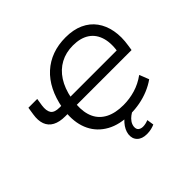

<svg xmlns="http://www.w3.org/2000/svg" viewBox="-208 -952 1386 1386"><g transform="rotate(-45 485.0 -259.0)"><path d="M570 9Q460 9 386 -32Q312 -73 276.5 -145.5Q241 -218 247 -315L261 -312H225Q166 -312 128.5 -332Q91 -352 76.5 -391Q62 -430 71 -486L80 -544H170L161 -487Q154 -437 171 -411.5Q188 -386 241 -386H271L254 -373Q269 -454 301 -517.5Q333 -581 381.5 -625Q430 -669 492 -691.5Q554 -714 629 -714Q708 -714 766 -687.5Q824 -661 859.5 -612.5Q895 -564 907.5 -497.5Q920 -431 907 -351L901 -312H331L342 -315Q337 -237 362 -183Q387 -129 442 -100.5Q497 -72 580 -72Q641 -72 700 -89.5Q759 -107 813 -146L842 -73Q804 -46 759 -27.5Q714 -9 666 0Q618 9 570 9ZM625 -635Q553 -635 496.5 -604.5Q440 -574 402.5 -516Q365 -458 349 -375L334 -386H843L818 -352Q836 -444 818 -507Q800 -570 751 -602.5Q702 -635 625 -635ZM551 196Q502 196 476 170Q450 144 455 101Q461 60 493.5 22.5Q526 -15 575 -37L601 0Q584 8 566.5 21Q549 34 537 51Q525 68 522 88Q519 115 533 126.5Q547 138 569 138Q582 138 595.5 135Q609 132 624 126L632 179Q617 186 596.5 191Q576 196 551 196Z"/></g></svg>

Font: Nunito Sans 7pt
Style: Italic
Weight: 400
Italic angle: -9°
Designer: Vernon Adams
Foundry: Vernon Adams
Version: Version 3.101;gftools[0.9.27]